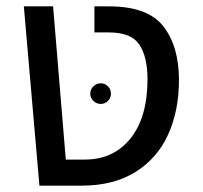

<svg xmlns="http://www.w3.org/2000/svg" viewBox="-20 -584 638 604"><path d="M55 -564H147L187 -82H247Q337 -82 390.5 -148.5Q444 -215 444 -335Q444 -405 418.5 -443.5Q393 -482 323 -482H277V-564H323Q445 -564 494 -501Q543 -438 543 -332Q543 -237 509.5 -162Q476 -87 407 -43.5Q338 0 237 0H104ZM264 -289Q264 -303 274 -312.5Q284 -322 297 -322Q310 -322 319.5 -312.5Q329 -303 329 -289Q329 -276 319.5 -266.5Q310 -257 297 -257Q284 -257 274 -266.5Q264 -276 264 -289Z"/></svg>

Font: FiraGOUPP
Style: Medium
Weight: 400
Designer: bBox Type
Foundry: bBox Type GmbH
Version: Version 1.001